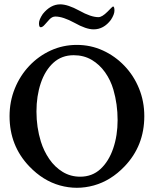

<svg xmlns="http://www.w3.org/2000/svg" viewBox="-20 -860 717 892"><path d="M116.2 -86.9Q24.4 -182.6 24.4 -320.3Q24.4 -388.7 48.8 -448.7Q73.2 -508.8 116.2 -554.2Q159.2 -599.6 215.8 -625.5Q272.5 -651.4 336.9 -651.4Q401.4 -651.4 458 -625.5Q514.6 -599.6 558.1 -554.2Q601.6 -508.8 626 -448.7Q650.4 -388.7 650.4 -320.3Q650.4 -182.6 558.6 -86.9Q495.1 -20.5 416 1.5Q336.9 23.4 258.3 1.5Q179.7 -20.5 116.2 -86.9ZM352.5 -39.1Q408.2 -39.1 446.8 -74.7Q485.4 -110.4 505.9 -170.4Q526.4 -230.5 526.4 -301.8Q526.4 -376 506.8 -443.4Q494.1 -487.3 468.3 -523.9Q442.4 -560.5 405.8 -582Q369.1 -603.5 322.3 -603.5Q266.6 -603.5 228 -568.4Q189.5 -533.2 169.4 -473.6Q149.4 -414.1 149.4 -341.8Q149.4 -268.6 169.9 -202.1Q183.6 -158.2 209 -121.1Q234.4 -84 271 -61.5Q307.6 -39.1 352.5 -39.1ZM415 -723.6Q379.9 -723.6 326.2 -753.9Q272.5 -783.2 237.3 -783.2Q222.7 -783.2 210.4 -770.5Q198.2 -757.8 188 -745.6Q177.7 -733.4 168.9 -733.4Q161.1 -733.4 161.1 -752Q161.1 -768.6 178.7 -794.9Q214.8 -839.8 259.8 -839.8Q294.9 -839.8 348.6 -810.5Q402.3 -780.3 437.5 -780.3Q454.1 -780.3 479.5 -805.7Q502.9 -830.1 504.9 -830.1Q511.7 -830.1 511.7 -810.5Q511.7 -793 495.1 -767.6Q461.9 -723.6 415 -723.6Z"/></svg>

Font: Crimson Text SemiBold
Style: Regular
Weight: 600
Designer: Sebastian Kosch
Foundry: Sebastian Kosch
Version: Version 1.100; ttfautohint (v1.8.4)